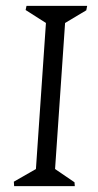

<svg xmlns="http://www.w3.org/2000/svg" viewBox="-20 -632 332 652"><path d="M28 0 27 -15 102 -58 136 -554 67 -598 70 -612H276L273 -597L201 -554L167 -58L233 -13L234 0Z"/></svg>

Font: Ancizar Serif Light
Style: Italic
Weight: 300
Italic angle: -4°
Designer: Cesar Puertas, Viviana Monsalve, Julian Moncada, Julian Prieto, Jose Castro, Felipe Aragon, Mariel Hernandez, Sara Alarc
Version: Version 8.100